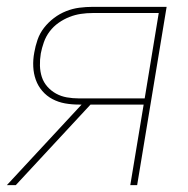

<svg xmlns="http://www.w3.org/2000/svg" viewBox="-28 -540 548 560"><path d="M-8 0 210 -235H202Q181 -235 161.5 -238.5Q142 -242 125 -251Q108 -260 95.5 -274.5Q83 -289 76.5 -307Q70 -325 69 -345.5Q68 -366 72 -387Q75 -405 81.5 -424Q88 -443 100.5 -459Q113 -475 129.5 -487.5Q146 -500 165 -507.5Q184 -515 203.5 -517.5Q223 -520 242 -520H458L372 0H352L391 -235H236L18 0ZM202 -253H394L435 -502H242Q225 -502 208 -499.5Q191 -497 174.5 -490.5Q158 -484 143 -473.5Q128 -463 117 -448.5Q106 -434 100 -417Q94 -400 91 -384Q88 -366 88.5 -348.5Q89 -331 94 -315.5Q99 -300 110 -287.5Q121 -275 135.5 -267Q150 -259 167 -256Q184 -253 202 -253Z"/></svg>

Font: Iosevka Thin Oblique
Style: Regular
Weight: 100
Italic angle: -9°
Monospace: yes
Designer: Belleve Invis
Foundry: Belleve Invis
Version: Version 32.5.0; ttfautohint (v1.8.4)